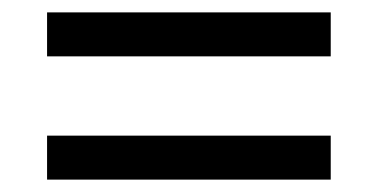

<svg xmlns="http://www.w3.org/2000/svg" viewBox="-20 -507 612 310"><path d="M56 -416V-487H514V-416ZM56 -217V-288H514V-217Z"/></svg>

Font: Noto Sans Khudawadi
Style: Regular
Weight: 400
Designer: Monotype Design Team
Foundry: Monotype Imaging Inc.
Version: Version 2.003; ttfautohint (v1.8.4.7-5d5b)